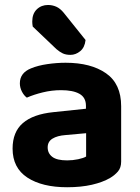

<svg xmlns="http://www.w3.org/2000/svg" viewBox="-20 -752 573 787"><path d="M255.2 -94.6Q278.2 -94.6 300.4 -99.3Q322.6 -104 333 -110.4V-206L248.6 -198.4Q214.8 -195.9 195.1 -183.7Q175.4 -171.6 175.4 -147.7Q175.4 -123.6 194.3 -109.1Q213.2 -94.6 255.2 -94.6ZM248.9 -494.8Q352.6 -494.8 414.6 -451.6Q476.6 -408.4 476.6 -316.8V-89.7Q476.6 -64.6 463.6 -49.3Q450.5 -34 431.2 -22.5Q401.2 -5 356.6 5.3Q312 15.5 255.2 15.5Q152.8 15.5 92.2 -24.1Q31.6 -63.8 31.6 -142.9Q31.6 -211 73.6 -247.4Q115.6 -283.8 198.6 -292.3L332.3 -306.3V-318.3Q332.3 -352.4 305.7 -367.4Q279.1 -382.4 230.4 -382.4Q192.4 -382.4 155.7 -373.4Q119 -364.5 90 -351.8Q78.2 -360.3 69.8 -376.6Q61.4 -393 61.4 -410.6Q61.4 -453.3 107.1 -471.8Q135.6 -483.6 174.1 -489.2Q212.7 -494.8 248.9 -494.8ZM211.2 -550.7 114.2 -643.1Q113.2 -647.1 112.7 -653.7Q112.2 -660.2 112.2 -663.7Q112.2 -695.7 130.8 -713.7Q149.4 -731.6 176.8 -731.6Q194.6 -731.6 210.7 -724.5Q226.8 -717.3 241.4 -699.4L330.7 -588Q327.4 -557.5 308.9 -542.3Q290.4 -527.1 268.8 -527.1Q250.2 -527.1 237.4 -533.1Q224.6 -539.2 211.2 -550.7Z"/></svg>

Font: Baloo Bhaijaan 2
Style: Regular
Weight: 400
Designer: Sanskriti Dholi, Noopur Datye and Ek Type
Foundry: Ek Type
Version: Version 1.701